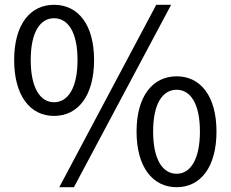

<svg xmlns="http://www.w3.org/2000/svg" viewBox="-20 -767 961 800"><path d="M205 -284C306 -284 372 -369 372 -517C372 -664 306 -747 205 -747C105 -747 39 -664 39 -517C39 -369 105 -284 205 -284ZM205 -341C148 -341 108 -400 108 -517C108 -634 148 -691 205 -691C263 -691 303 -634 303 -517C303 -400 263 -341 205 -341ZM227 13H288L693 -747H631ZM716 13C816 13 882 -71 882 -219C882 -366 816 -449 716 -449C616 -449 549 -366 549 -219C549 -71 616 13 716 13ZM716 -43C658 -43 618 -102 618 -219C618 -336 658 -393 716 -393C773 -393 813 -336 813 -219C813 -102 773 -43 716 -43Z"/></svg>

Font: Source Han Sans KR Regular
Style: Regular
Weight: 400
Designer: Ryoko NISHIZUKA (kana & ideographs); Paul D. Hunt (Latin, Greek & Cyrillic); Wenlong ZHANG (bopomofo); Sandoll Communica
Foundry: Adobe Systems Incorporated
Version: Version 1.004;PS 1.004;hotconv 1.0.82;makeotf.lib2.5.63406